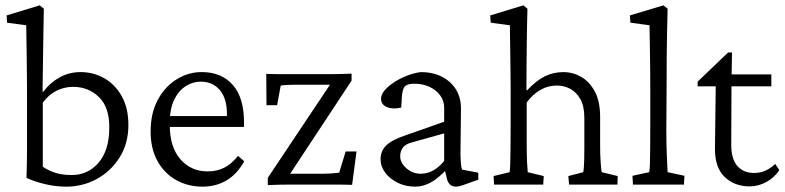

<svg xmlns="http://www.w3.org/2000/svg" viewBox="-20 -697 2963 725"><path d="M80.1 -25.4Q81.1 -59.6 81.5 -83Q82 -106.4 82 -127Q82 -147.5 82 -172.9V-355.5Q82 -385.7 81.5 -423.8Q81.1 -461.9 80.6 -499.5Q80.1 -537.1 79.6 -564.9Q79.1 -592.8 79.1 -601.6L6.8 -611.3L4.9 -638.7L129.9 -676.8L145.5 -664.1Q144.5 -623 144 -581.5Q143.6 -540 142.6 -485.8Q141.6 -431.6 140.6 -351.6L143.6 -350.6Q168.9 -384.8 205.1 -404.8Q241.2 -424.8 284.2 -424.8Q333 -424.8 374 -401.4Q415 -377.9 439.9 -333.5Q464.8 -289.1 464.8 -224.6Q464.8 -155.3 431.6 -102.5Q398.4 -49.8 345.2 -21Q292 7.8 230.5 7.8Q189.5 7.8 148.9 -2Q108.4 -11.7 80.1 -25.4ZM251 -36.1Q311.5 -36.1 351.6 -82Q391.6 -127.9 392.6 -210Q394.5 -290 354.5 -329.6Q314.5 -369.1 255.9 -369.1Q223.6 -369.1 193.8 -354.5Q164.1 -339.8 141.6 -309.6V-67.4Q163.1 -52.7 189 -44.4Q214.8 -36.1 251 -36.1Z M745.1 7.8Q690.4 7.8 646 -16.6Q601.6 -41 575.2 -87.9Q548.8 -134.8 548.8 -200.2Q548.8 -270.5 576.2 -320.8Q603.5 -371.1 648.4 -398.4Q693.4 -425.8 745.1 -424.8Q817.4 -423.8 859.4 -376Q901.4 -328.1 901.4 -234.4V-217.8H597.7V-258.8H846.7L836.9 -249V-266.6Q836.9 -325.2 810.1 -356.9Q783.2 -388.7 737.3 -388.7Q708 -388.7 681.2 -371.6Q654.3 -354.5 637.7 -320.3Q621.1 -286.1 621.1 -234.4V-224.6Q621.1 -141.6 661.1 -95.7Q701.2 -49.8 763.7 -49.8Q798.8 -49.8 826.2 -63.5Q853.5 -77.1 878.9 -108.4L902.3 -87.9Q875 -39.1 835 -15.6Q794.9 7.8 745.1 7.8Z M1059.6 -16.6 1057.6 -41H1202.1Q1215.8 -41 1230.5 -42Q1245.1 -43 1260.7 -44.9L1285.2 -125H1326.2L1309.6 1Q1286.1 0 1265.1 0Q1244.1 0 1224.6 0H1072.3Q1052.7 0 1031.7 0.5Q1010.7 1 991.2 2V-25.4L1242.2 -401.4L1239.3 -377H1094.7Q1082 -377 1067.9 -376.5Q1053.7 -376 1040 -374L1026.4 -299.8H986.3L985.4 -418Q1009.8 -417 1029.8 -417Q1049.8 -417 1068.4 -417H1224.6Q1245.1 -417 1266.1 -417.5Q1287.1 -418 1307.6 -418.9V-392.6Z M1547.9 7.8Q1511.7 7.8 1481.9 -6.8Q1452.1 -21.5 1434.6 -44.9Q1417 -68.4 1417 -95.7Q1417 -127 1438.5 -147.9Q1460 -168.9 1509.8 -185.5L1657.2 -237.3V-291Q1657.2 -316.4 1642.1 -336.9Q1627 -357.4 1601.6 -369.1Q1576.2 -380.9 1543.9 -380.9Q1517.6 -380.9 1508.3 -370.1Q1499 -359.4 1497.1 -326.2L1495.1 -291Q1463.9 -283.2 1441.4 -292.5Q1418.9 -301.8 1418.9 -324.2Q1418.9 -339.8 1432.1 -355.5Q1445.3 -371.1 1467.3 -385.7Q1489.3 -400.4 1515.1 -410.6Q1541 -420.9 1568.4 -424.8Q1635.7 -424.8 1677.7 -387.7Q1719.7 -350.6 1720.7 -290L1718.8 -118.2Q1718.8 -102.5 1720.2 -83.5Q1721.7 -64.5 1724.6 -56.6L1786.1 -44.9V-18.6L1742.2 -2.9Q1729.5 2 1719.2 4.9Q1709 7.8 1702.1 7.8Q1673.8 7.8 1667 -24.4L1658.2 -61.5L1670.9 -62.5Q1638.7 -26.4 1608.9 -9.3Q1579.1 7.8 1547.9 7.8ZM1568.4 -41Q1592.8 -41 1614.7 -52.7Q1636.7 -64.5 1657.2 -88.9V-193.4L1535.2 -159.2Q1511.7 -153.3 1501.5 -140.1Q1491.2 -127 1491.2 -106.4Q1491.2 -82 1514.6 -61.5Q1538.1 -41 1568.4 -41Z M1845.7 0 1843.8 -32.2 1904.3 -46.9Q1906.2 -57.6 1906.7 -78.6Q1907.2 -99.6 1907.7 -136.7Q1908.2 -173.8 1908.2 -233.4V-355.5Q1908.2 -388.7 1907.7 -427.7Q1907.2 -466.8 1906.7 -503.9Q1906.2 -541 1905.8 -567.9Q1905.3 -594.7 1905.3 -601.6L1833 -611.3L1831.1 -638.7L1956.1 -676.8L1971.7 -664.1Q1970.7 -633.8 1970.2 -603Q1969.7 -572.3 1969.2 -537.1Q1968.8 -502 1968.3 -458Q1967.8 -414.1 1967.8 -357.4L1970.7 -356.4Q2005.9 -393.6 2038.1 -409.2Q2070.3 -424.8 2108.4 -424.8Q2142.6 -424.8 2173.8 -407.2Q2205.1 -389.6 2225.6 -352.5Q2246.1 -315.4 2246.1 -255.9V-149.4Q2246.1 -113.3 2248 -85.4Q2250 -57.6 2252 -46.9L2312.5 -32.2L2311.5 0H2128.9L2126 -32.2L2182.6 -46.9Q2183.6 -54.7 2184.6 -64.9Q2185.5 -75.2 2186 -93.3Q2186.5 -111.3 2186.5 -140.6V-252Q2186.5 -295.9 2171.4 -322.8Q2156.2 -349.6 2132.8 -361.8Q2109.4 -374 2083 -374Q2048.8 -374 2019.5 -356.9Q1990.2 -339.8 1968.8 -309.6V-161.1Q1968.8 -114.3 1970.2 -84.5Q1971.7 -54.7 1972.7 -46.9L2033.2 -32.2L2031.2 0Z M2370.1 0 2368.2 -33.2 2431.6 -46.9Q2433.6 -57.6 2434.1 -78.1Q2434.6 -98.6 2435.1 -136.2Q2435.5 -173.8 2435.5 -233.4V-355.5Q2435.5 -392.6 2435.1 -433.1Q2434.6 -473.6 2434.1 -509.8Q2433.6 -545.9 2433.1 -570.8Q2432.6 -595.7 2432.6 -601.6L2360.4 -611.3L2358.4 -638.7L2485.4 -676.8L2501 -664.1Q2500 -622.1 2499 -581.1Q2498 -540 2497.6 -489.7Q2497.1 -439.5 2497.1 -369.1L2496.1 -208Q2496.1 -153.3 2498 -107.4Q2500 -61.5 2501 -46.9L2564.5 -33.2L2562.5 0Z M2922.9 -54.7Q2903.3 -25.4 2873 -9.3Q2842.8 6.8 2810.5 6.8Q2753.9 6.8 2716.8 -28.3Q2679.7 -63.5 2679.7 -133.8L2682.6 -371.1H2614.3V-388.7L2729.5 -499H2744.1L2742.2 -393.6L2741.2 -150.4Q2741.2 -96.7 2764.2 -70.3Q2787.1 -43.9 2828.1 -43.9Q2851.6 -43.9 2871.6 -53.2Q2891.6 -62.5 2907.2 -78.1ZM2713.9 -371.1V-416H2892.6V-371.1Z"/></svg>

Font: Crimson Pro Light
Style: Regular
Weight: 300
Designer: Jacques Le Bailly
Foundry: Baron von Fonthausen
Version: Version 1.003